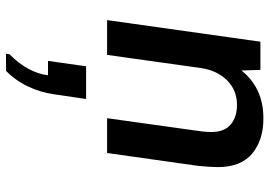

<svg xmlns="http://www.w3.org/2000/svg" viewBox="-149 -412 898 640"><g transform="rotate(90 300.0 -92.0)"><path d="M47 0 119 -511H213L215 -448Q244 -484 283.5 -502.5Q323 -521 375 -521Q447 -521 492 -483.5Q537 -446 537 -369Q537 -359 536 -342Q535 -325 533 -304L490 0H374L417 -308Q419 -322 419.5 -332.5Q420 -343 420 -347Q420 -391 395 -412Q370 -433 330 -433Q281 -433 248 -400Q215 -367 207 -314L163 0ZM159 337 161 325Q191 296 209 263Q227 230 231 197H183L201 70H310L294 179Q288 222 268 264Q248 306 216 337Z"/></g></svg>

Font: Chivo Mono Medium Medium
Style: Italic
Weight: 500
Italic angle: -8.05°
Monospace: yes
Version: Version 1.008